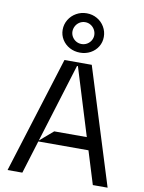

<svg xmlns="http://www.w3.org/2000/svg" viewBox="-108 -1108 888 1181"><g transform="rotate(10 336.0 -517.0)"><path d="M648.4 0H556.1L492.5 -206H179.3L115.8 0H23.4L250.7 -727.3H421.2ZM181.1 -212 264.9 -284.1H468.4L338.8 -704.5H333.1ZM207.4 -909.1Q207.4 -942.8 224.6 -971.6Q241.8 -1000.4 271.5 -1017.2Q301.1 -1034.1 336.6 -1034.1Q372.2 -1034.1 401.5 -1017.2Q430.8 -1000.4 447.6 -971.6Q464.5 -942.8 464.5 -909.1Q464.5 -875.4 447.6 -847.8Q430.8 -820.3 401.5 -804.3Q372.2 -788.4 336.6 -788.4Q300.8 -788.4 271.3 -804.3Q241.8 -820.3 224.6 -848Q207.4 -875.7 207.4 -909.1ZM404.8 -909.1Q404.8 -926.8 396 -943Q387.1 -959.2 371.4 -968.9Q355.8 -978.7 336.6 -978.7Q317.5 -978.7 301.8 -968.9Q286.2 -959.2 277.3 -943Q268.5 -926.8 268.5 -909.1Q268.5 -892 277.3 -876.6Q286.2 -861.2 301.8 -851.7Q317.5 -842.3 336.6 -842.3Q355.8 -842.3 371.4 -851.7Q387.1 -861.2 396 -876.6Q404.8 -892 404.8 -909.1Z"/></g></svg>

Font: Riot Sans
Style: Regular
Weight: 400
Designer: Rasmus Andersson
Foundry: rsms
Version: Version 4.001